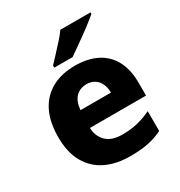

<svg xmlns="http://www.w3.org/2000/svg" viewBox="-181 -893 969 1031"><g transform="rotate(-30 304.0 -378.0)"><path d="M312 -560Q391 -560 447.5 -531.5Q504 -503 534 -447Q564 -391 564 -308V-230H216Q218 -177 251.5 -144.5Q285 -112 349 -112Q400 -112 442 -121.5Q484 -131 530 -153V-30Q490 -10 443.5 0Q397 10 328 10Q245 10 181 -20Q117 -50 80.5 -113Q44 -176 44 -271Q44 -368 77.5 -432Q111 -496 171 -528Q231 -560 312 -560ZM318 -443Q277 -443 251 -417.5Q225 -392 220 -338H409Q409 -368 398.5 -391.5Q388 -415 367.5 -429Q347 -443 318 -443ZM529 -756Q512 -742 486 -721.5Q460 -701 430.5 -680Q401 -659 373.5 -639.5Q346 -620 326 -606H212V-619Q230 -638 254 -664Q278 -690 302.5 -717Q327 -744 342 -766H529Z"/></g></svg>

Font: Noto Sans Hebrew Thin ExtraBold
Style: Regular
Weight: 800
Version: Version 3.001